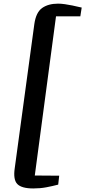

<svg xmlns="http://www.w3.org/2000/svg" viewBox="-20 -874 468 1054"><path d="M163 160.5Q98.5 160.5 75 136.2Q51.5 112 61 48.5L168.5 -742Q177.5 -806 211.2 -830Q245 -854 299 -854Q315.5 -854 336.5 -851Q357.5 -848 377.5 -843.8Q397.5 -839.5 411.5 -836.2Q425.5 -833 428.5 -832.5L421 -784.5H287.5L171 89.5L305 90.5L299.5 139.5Q267 148 234 154.2Q201 160.5 163 160.5Z"/></svg>

Font: Merriweather 36pt
Style: Bold Italic
Weight: 700
Italic angle: -7.8°
Version: Version 2.101